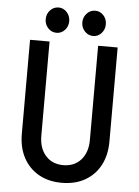

<svg xmlns="http://www.w3.org/2000/svg" viewBox="-60 -946 722 1000"><g transform="rotate(5 301.0 -446.0)"><path d="M300.3 7.8Q231 7.8 179.7 -21.5Q128.4 -50.8 100.1 -103.8Q71.8 -156.7 71.8 -228V-719.7H173.8V-227.1Q173.8 -162.6 208.3 -123.5Q242.7 -84.5 300.3 -84.5Q358.9 -84.5 393.3 -123.5Q427.7 -162.6 427.7 -227.1V-719.7H529.8V-228Q529.8 -156.7 501.7 -103.8Q473.6 -50.8 422.1 -21.5Q370.6 7.8 300.3 7.8ZM397 -768.1Q371.6 -768.1 353.3 -787.4Q335 -806.6 335 -834Q335 -861.3 353.3 -880.9Q371.6 -900.4 397 -900.4Q422.4 -900.4 440.2 -881.3Q458 -862.3 458 -834Q458 -807.6 440.4 -787.8Q422.9 -768.1 397 -768.1ZM205.6 -768.1Q179.7 -768.1 161.6 -787.4Q143.6 -806.6 143.6 -834Q143.6 -861.3 161.6 -880.9Q179.7 -900.4 205.6 -900.4Q231 -900.4 248.8 -880.9Q266.6 -861.3 266.6 -834Q266.6 -806.6 248.8 -787.4Q231 -768.1 205.6 -768.1Z"/></g></svg>

Font: Reddit Sans Condensed Medium
Style: Regular
Weight: 500
Designer: Stephen Hutchings
Foundry: Reddit
Version: Version 1.014